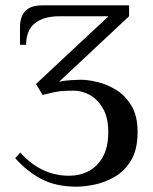

<svg xmlns="http://www.w3.org/2000/svg" viewBox="-20 -680 573 720"><path d="M269 20Q188 20 133.5 -9.5Q79 -39 37 -87L56 -108Q134 -21 239 -21Q279 -21 312 -38Q345 -55 365.5 -91.5Q386 -128 386 -185Q386 -238 366.5 -272.5Q347 -307 317.5 -323.5Q288 -340 257 -340Q229 -340 212 -338.5Q195 -337 179.5 -333.5Q164 -330 140 -324L115 -365L387 -619H203Q143 -619 110.5 -592.5Q78 -566 78 -512H55V-580Q55 -600 62 -618.5Q69 -637 87.5 -648.5Q106 -660 140 -660H464V-619L201 -373Q220 -378 246.5 -379.5Q273 -381 284 -381Q309 -381 345 -372.5Q381 -364 415.5 -343Q450 -322 473 -283.5Q496 -245 496 -185Q496 -120 472 -79.5Q448 -39 411 -17.5Q374 4 335.5 12Q297 20 269 20Z"/></svg>

Font: El Messiri Medium
Style: Regular
Weight: 500
Designer: Mohamed Gaber
Foundry: Kief Type Foundry
Version: Version 2.020; ttfautohint (v1.8.3)